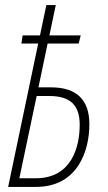

<svg xmlns="http://www.w3.org/2000/svg" viewBox="-20 -734 424 754"><path d="M12 0H121C286 0 331 -143 331 -246C331 -342 281 -391 180 -391H131L167 -563H289L297 -595H174L199 -714H162L137 -595H69L64 -563H130ZM121 -34H56L124 -357H173C253 -357 293 -324 293 -244C293 -157 261 -34 121 -34Z"/></svg>

Font: Noto Sans ExtraCondensed ExtraLight
Style: Italic
Weight: 200
Width: 2
Italic angle: -12°
Designer: Monotype Design Team
Foundry: Monotype Imaging Inc.
Version: Version 2.013